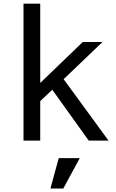

<svg xmlns="http://www.w3.org/2000/svg" viewBox="-20 -780 642 1065"><path d="M110.4 -759.8H203.1V-319.8L439 -546.9H548.3L333 -340.8L582 0H472.2L270 -282.2L203.1 -219.2V0H110.4ZM305.7 97.2H422.4L331.1 265.6H259.8Z"/></svg>

Font: Vazir Code Hack
Style: Code-Hack
Weight: 400
Foundry: DejaVu fonts team - Redesigned by Saber Rastikerdar
Version: Version 1.1.2